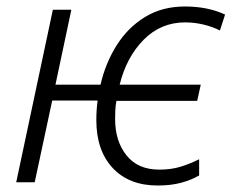

<svg xmlns="http://www.w3.org/2000/svg" viewBox="-20 -562 714 592"><path d="M466 10Q378 10 327.5 -44Q277 -98 277 -192Q277 -207 278 -222Q279 -237 281 -252H141L87 0H30L143 -532H200L151 -301H290Q305 -367 339.5 -422Q374 -477 427 -509.5Q480 -542 550 -542Q621 -542 674 -517L658 -468Q637 -479 608.5 -486Q580 -493 551 -493Q476 -493 423 -439.5Q370 -386 349 -301H599L588 -251H339Q336 -235 335.5 -221.5Q335 -208 335 -194Q335 -127 370 -83Q405 -39 471 -39Q508 -39 537 -48Q566 -57 594 -71V-21Q570 -7 538.5 1.5Q507 10 466 10Z"/></svg>

Font: Noto Sans Light
Style: Italic
Weight: 300
Italic angle: -12°
Designer: Monotype Design Team
Foundry: Monotype Imaging Inc.
Version: Version 2.013; ttfautohint (v1.8.4.7-5d5b)